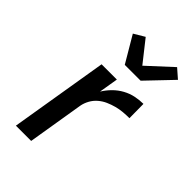

<svg xmlns="http://www.w3.org/2000/svg" viewBox="-230 -868 960 960"><g transform="rotate(45 250.0 -388.5)"><path d="M72 0 158 -520H266L249 -418Q265 -444 286.5 -465.5Q308 -487 334.5 -501.5Q361 -516 389.5 -522Q418 -528 446 -528L447 -428Q425 -428 402.5 -426Q380 -424 357.5 -418Q335 -412 313.5 -402.5Q292 -393 274 -377.5Q256 -362 244.5 -341Q233 -320 229 -298L180 0ZM242 -600 160 -739 217 -773 307 -659 435 -777 483 -735 354 -600Z"/></g></svg>

Font: Iosevka Aile Semibold Oblique
Style: Regular
Weight: 600
Italic angle: -9°
Designer: Belleve Invis
Foundry: Belleve Invis
Version: Version 31.1.0; ttfautohint (v1.8.4)